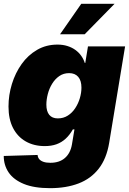

<svg xmlns="http://www.w3.org/2000/svg" viewBox="-22 -772 677 1005"><path d="M240.2 212.9Q156.7 212.9 103 190.9Q49.3 168.9 23.4 130.9Q-2.4 92.8 -2.4 44.4L174.8 39.1Q175.8 52.2 183.6 61.3Q191.4 70.3 205.8 75.2Q220.2 80.1 241.7 80.1Q289.1 80.1 317.9 54.9Q346.7 29.8 354.5 -15.6L367.7 -94.7H359.4Q342.8 -65.4 321.5 -45.9Q300.3 -26.4 273.4 -16.8Q246.6 -7.3 212.4 -7.3Q155.8 -7.3 112.8 -31.7Q69.8 -56.2 46.1 -102.3Q22.5 -148.4 22.5 -214.4Q22.5 -274.4 40.3 -332.3Q58.1 -390.1 91.3 -436.8Q124.5 -483.4 172.1 -511Q219.7 -538.6 278.8 -538.6Q307.6 -538.6 331.3 -531Q355 -523.4 373 -510.3Q391.1 -497.1 403.3 -479.7Q415.5 -462.4 421.9 -442.4H424.3L438.5 -529.3H632.8L549.3 -23.4Q535.6 58.6 494.6 111.1Q453.6 163.6 389.2 188.2Q324.7 212.9 240.2 212.9ZM280.8 -152.3Q310.1 -152.3 333 -167Q356 -181.6 371.8 -205.8Q387.7 -230 396 -258.3Q404.3 -286.6 404.3 -313.5Q404.3 -350.1 387.5 -369.6Q370.6 -389.2 339.8 -389.2Q310.5 -389.2 288.3 -373.8Q266.1 -358.4 251 -333.7Q235.8 -309.1 228.3 -280Q220.7 -251 220.7 -224.1Q220.7 -189.5 235.8 -170.9Q251 -152.3 280.8 -152.3ZM292.5 -592.8 403.3 -752H577.6L421.4 -592.8Z"/></svg>

Font: Inter 24pt Black
Style: Italic
Weight: 900
Italic angle: -9.3988°
Designer: Rasmus Andersson
Foundry: rsms
Version: Version 4.001;git-66647c0bb